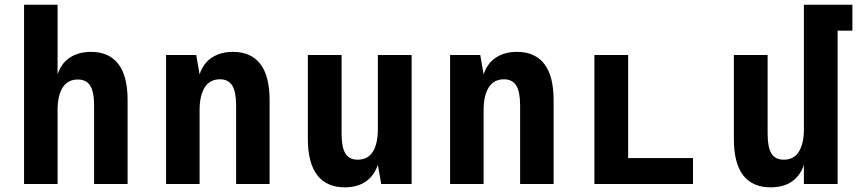

<svg xmlns="http://www.w3.org/2000/svg" viewBox="-20 -780 3652 814"><path d="M82 -759.8H224.1V-464.8Q239.7 -512.2 276.6 -536.1Q313.5 -560.1 365.7 -560.1Q441.9 -560.1 481.4 -509Q521 -458 521 -355V0H378.9V-333Q378.9 -390.6 362.5 -416.7Q346.2 -442.9 310.1 -442.9Q267.1 -442.9 245.6 -408.9Q224.1 -375 224.1 -313V0H82Z M684.1 -546.9H812L826.2 -464.8Q841.8 -512.2 878.7 -536.1Q915.5 -560.1 967.8 -560.1Q1043.9 -560.1 1083.5 -509Q1123 -458 1123 -355V0H981V-333Q981 -390.6 964.6 -417.2Q948.2 -443.8 912.6 -443.8Q869.6 -443.8 847.9 -409.4Q826.2 -375 826.2 -313V0H684.1Z M1441.4 14.2Q1364.7 14.2 1325 -37.4Q1285.2 -88.9 1285.2 -190.9V-546.9H1428.2V-212.9Q1428.2 -155.8 1444.3 -129.4Q1460.4 -103 1496.6 -103Q1539.6 -103 1560.8 -137Q1582 -170.9 1582 -232.9V-546.9H1725.1V0H1596.2L1582 -81.1Q1566.9 -36.1 1531.5 -11Q1496.1 14.2 1441.4 14.2Z M1888.2 -546.9H2016.1L2030.3 -464.8Q2045.9 -512.2 2082.8 -536.1Q2119.6 -560.1 2171.9 -560.1Q2248 -560.1 2287.6 -509Q2327.1 -458 2327.1 -355V0H2185.1V-333Q2185.1 -390.6 2168.7 -417.2Q2152.3 -443.8 2116.7 -443.8Q2073.7 -443.8 2052 -409.4Q2030.3 -375 2030.3 -313V0H1888.2Z M2500 -546.9H2643.1V-109.9H2918V0H2500Z M3247.1 14.2Q3169.9 14.2 3130.6 -36.9Q3091.3 -87.9 3091.3 -190.9V-546.9H3234.4V-212.9Q3234.4 -155.3 3250.5 -129.2Q3266.6 -103 3302.7 -103Q3345.7 -103 3366.9 -137Q3388.2 -170.9 3388.2 -232.9V-759.8H3593.8V-649.9H3531.2V0H3388.2V-81.1Q3373 -35.6 3337.6 -10.7Q3302.2 14.2 3247.1 14.2Z"/></svg>

Font: Hack
Style: Bold
Weight: 700
Monospace: yes
Designer: Christopher Simpkins
Foundry: Christopher Simpkins
Version: Version 2.017